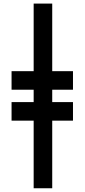

<svg xmlns="http://www.w3.org/2000/svg" viewBox="-20 -801 467 1061"><path d="M268.6 239.3H166V-781.2H268.6ZM43.9 -305.2V-407.7H383.3V-305.2ZM43.9 -134.3V-236.8H383.3V-134.3Z"/></svg>

Font: Andika
Style: Bold
Weight: 700
Designer: Victor Gaultney, Annie Olsen, Julie Remington, Don Collingsworth, Eric Hays, Becca Hirsbrunner
Foundry: SIL International
Version: Version 6.101